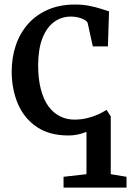

<svg xmlns="http://www.w3.org/2000/svg" viewBox="-20 -586 578 846"><path d="M260 240.5V193L361 181.5V-5Q342.5 2.5 322.2 6.8Q302 11 282 11Q198.5 11 143 -26Q87.5 -63 59.8 -126.5Q32 -190 31.5 -270Q31.5 -332 49.5 -385.8Q67.5 -439.5 103.2 -480Q139 -520.5 191 -543.2Q243 -566 310.5 -566Q345.5 -566 374.2 -560.2Q403 -554.5 424.8 -547.2Q446.5 -540 460.5 -536L455.5 -381.5H389L366.5 -483.5Q364.5 -491.5 353.2 -498.2Q342 -505 326 -509Q310 -513 293 -513Q250.5 -513 218 -489Q185.5 -465 167 -417.8Q148.5 -370.5 148 -299.5Q148 -239 159.8 -193.5Q171.5 -148 193 -118.2Q214.5 -88.5 243.8 -73.8Q273 -59 307.5 -59Q337.5 -59 364.2 -65.5Q391 -72 412.8 -82Q434.5 -92 449.5 -102L468 -73V181.5L537.5 193V240.5Z"/></svg>

Font: Merriweather 28pt Medium
Style: Regular
Weight: 500
Version: Version 2.100